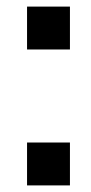

<svg xmlns="http://www.w3.org/2000/svg" viewBox="-20 -619 277 582"><path d="M62 -599V-469H192V-599ZM62 -187V-57H192V-187Z"/></svg>

Font: Bithumb Trading Sans Semibold
Style: Regular
Weight: 600
Designer: Ham Hyungwon
Foundry: Bithumb
Version: Version 0.500;FEAKit 1.0